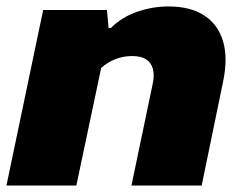

<svg xmlns="http://www.w3.org/2000/svg" viewBox="-38 -576 735 596"><path d="M-18 0 96 -545H294L299 -489H306Q340 -523 388 -539.5Q436 -556 485 -556Q553 -556 596 -528Q639 -500 654.5 -447.5Q670 -395 654 -320L588 0H370L435 -311Q442 -340 437 -360.5Q432 -381 416 -391.5Q400 -402 372 -402Q345 -402 320.5 -392.5Q296 -383 276 -365L199 0Z"/></svg>

Font: Hubot Sans Condensed ExtraLight Black
Style: Italic
Weight: 900
Italic angle: -12.0243°
Version: Version 2.000